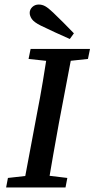

<svg xmlns="http://www.w3.org/2000/svg" viewBox="-20 -827 417 847"><path d="M7 0 15 -42 139 -56H161L277 -42L269 0ZM82 0 143 -325Q157 -396 169 -468Q181 -540 192 -611H302L240 -285Q227 -214 214.5 -142.5Q202 -71 190 0ZM106 -567 115 -611H377L368 -567L247 -554H226ZM306 -680 288 -655Q256 -669 223.5 -684Q191 -699 160 -714Q130 -729 120.5 -743Q111 -757 111 -770Q111 -785 122.5 -796Q134 -807 151 -807Q166 -807 179.5 -799.5Q193 -792 214 -772Q259 -729 306 -680Z"/></svg>

Font: Lisu Bosa
Style: Bold Italic
Weight: 700
Italic angle: -19°
Designer: David Morse, Annie Olsen, Victor Gaultney, Frank Grießhammer (Latin)
Foundry: SIL International
Version: Version 2.000